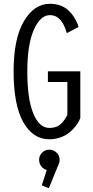

<svg xmlns="http://www.w3.org/2000/svg" viewBox="-20 -726 490 1016"><path d="M405 -348.5V-101.5Q400 -88 391.5 -74.2Q383 -60.5 368.5 -44.8Q354 -29 336.5 -17Q319 -5 294 3Q269 11 241.5 11Q154 11 103 -80Q52 -171 52 -348Q52 -521.5 106.5 -613.8Q161 -706 244 -706Q303.5 -706 341 -671.8Q378.5 -637.5 396 -583.5L333.5 -550.5Q307.5 -646 244 -646Q193.5 -646 159 -568Q124.5 -490 124.5 -348Q124.5 -203 156 -126Q187.5 -49 241.5 -49Q262 -49 278.5 -55.5Q295 -62 306.5 -74.5Q318 -87 323.8 -95.8Q329.5 -104.5 336.5 -118V-292H233.5V-348.5ZM295.5 119.5Q295.5 134 289 146L238.5 270L201 255L227.5 173.5Q209.5 168.5 198.2 153.8Q187 139 187 119.5Q187 97.5 202.8 81.8Q218.5 66 241 66Q263.5 66 279.5 81.8Q295.5 97.5 295.5 119.5Z"/></svg>

Font: League Mono Condensed Light
Style: Regular
Weight: 300
Width: 1
Designer: Tyler Finck
Foundry: The League of Moveable Type / Tyler Finck
Version: Version 2.210